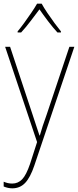

<svg xmlns="http://www.w3.org/2000/svg" viewBox="-20 -834 427 1046"><path d="M8 -579H35L157 -211Q173 -163 181 -138Q189 -113 195 -96H197Q210 -143 234 -209L358 -579H385L167 68Q145 133 117 162.5Q89 192 47 192Q24 192 0 182V156Q12 161 23 163.5Q34 166 47 166Q78 166 100.5 143Q123 120 144 58L182 -60ZM207 -814Q219 -792 238.5 -763Q258 -734 278 -707Q298 -680 312 -663V-657H293Q268 -684 241.5 -719Q215 -754 195 -783Q174 -755 147 -719.5Q120 -684 95 -657H76V-663Q92 -682 112 -709.5Q132 -737 151 -765Q170 -793 182 -814Z"/></svg>

Font: Noto Sans Tamil UI SemiCondensed Thin
Style: Regular
Weight: 100
Width: 4
Designer: Jelle Bosma - Monotype Design Team
Foundry: Monotype Imaging Inc.
Version: Version 2.004; ttfautohint (v1.8.4.7-5d5b)